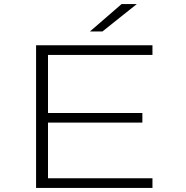

<svg xmlns="http://www.w3.org/2000/svg" viewBox="-20 -922 915 942"><path d="M157 0V-700H728V-652.5H215.5V-367.5H678.5V-320.5H215.5V-47.5H728V0ZM482.5 -767.5H421L576.5 -902H651Z"/></svg>

Font: Trispace SemiExpanded ExtraLight
Style: Regular
Weight: 200
Width: 6
Designer: Tyler Finck
Foundry: Etcetera Type Company
Version: Version 1.210; ttfautohint (v1.8.3)